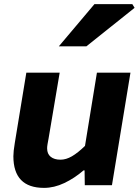

<svg xmlns="http://www.w3.org/2000/svg" viewBox="-20 -900 674 933"><path d="M45 -141Q45 -164 52 -206L108 -547H270L216 -227Q213 -211 211 -199.5Q209 -188 209 -179Q209 -152 226.5 -138Q244 -124 274 -124Q301 -124 329.5 -140.5Q358 -157 393 -191L451 -547H614L524 0H392L391 -72H386Q342 -34 292.5 -10.5Q243 13 194 13Q45 13 45 -141ZM439 -880H623L634 -862L400 -675H266Z"/></svg>

Font: Nebula Sans Bold
Style: Regular
Weight: 700
Italic angle: -9°
Designer: Paul D. Hunt for Adobe (as Source Sans)
Foundry: Nebula Entertainment & Broadcasting LLC
Version: Version 1.010